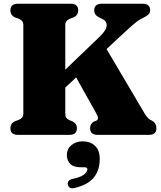

<svg xmlns="http://www.w3.org/2000/svg" viewBox="-20 -720 862 1025"><path d="M328.5 -114Q328.5 -99.5 333.5 -92Q338.5 -84.5 350.5 -78.5L366 -72.5Q390.5 -60 390.5 -35Q390.5 0 350 0H76.5Q35.5 0 35.5 -35Q35.5 -61.5 60.5 -73L80 -80Q92 -85.5 98.2 -92.8Q104.5 -100 104.5 -114V-586Q104.5 -600 98.2 -607.2Q92 -614.5 80 -620L60.5 -627Q35.5 -638.5 35.5 -665Q35.5 -700 76.5 -700H356.5Q397.5 -700 397.5 -665Q397.5 -638.5 372.5 -627L353 -620Q341 -614.5 334.8 -607.2Q328.5 -600 328.5 -586V-348L514 -526Q550 -561.5 549.5 -585.8Q549 -610 521.5 -621L507.5 -628Q483 -640.5 483 -665Q483 -700 523.5 -700H741Q781.5 -700 781.5 -665Q781.5 -651 772 -642.2Q762.5 -633.5 743.5 -624.5Q731 -619 717.2 -609.5Q703.5 -600 680 -579.2Q656.5 -558.5 614.5 -519.5L549 -458L751.5 -115Q763 -96 771.8 -88Q780.5 -80 791 -76Q815 -63 815 -35Q815 0 774.5 0H501.5Q461 0 461 -35.5Q461 -48.5 466.5 -57Q472 -65.5 481.5 -71L494.5 -76Q503 -80.5 503 -89.8Q503 -99 491.5 -119L386.5 -306.5L328.5 -252.5ZM410 173Q372.5 173 354.8 154.8Q337 136.5 337 108.5Q337 75.5 361.2 55Q385.5 34.5 421 34.5Q462 34.5 487.2 58.5Q512.5 82.5 512.5 128.5Q512.5 188.5 480.8 227.8Q449 267 377 284Q362.5 287.5 353.5 282.2Q344.5 277 342.5 266.5Q337.5 243.5 364 236Q410 226.5 428.2 212Q446.5 197.5 446.5 184.5Q446.5 173 432 173Z"/></svg>

Font: Fraunces 72pt Soft Black
Style: Regular
Weight: 900
Version: Version 1.000;[b76b70a41]